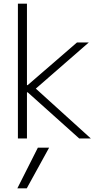

<svg xmlns="http://www.w3.org/2000/svg" viewBox="-20 -750 540 1040"><path d="M125 270H74L185 50H246ZM77 0V-730H126V-289H130L397 -520H461L174 -270L472 0H409L130 -250H126V0Z"/></svg>

Font: M PLUS Code Latin Light
Style: Regular
Weight: 300
Designer: Coji Morishita
Foundry: UNDERFOREST DESIGN
Version: Version 1.002; ttfautohint (v1.8.3)